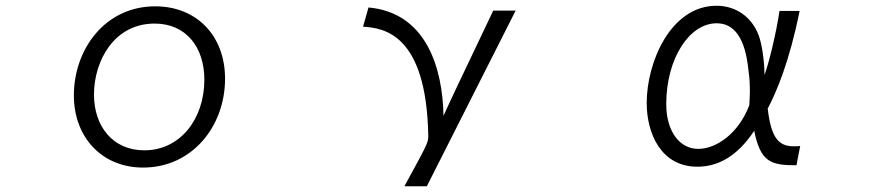

<svg xmlns="http://www.w3.org/2000/svg" viewBox="-20 -536 3040 668"><path d="M478 47C648 47 763 -96 763 -262C763 -412 664 -514 520 -514C345 -514 237 -364 237 -204C237 -59 334 47 478 47ZM482 -13C372 -13 307 -97 307 -207C307 -323 376 -454 518 -454C627 -454 691 -372 691 -259C691 -122 607 -13 482 -13Z M1465 112 1774 -499H1696C1555 -203 1560 -214 1523 -133C1520 -300 1463 -492 1262 -510L1243 -443C1317 -439 1463 -416 1470 -66V-61C1470 -40 1465 -31 1387 112Z M2764 -28C2756 -27 2749 -27 2742 -27C2688 -27 2663 -57 2651 -158C2682 -217 2727 -323 2762 -498H2692C2681 -424 2658 -327 2640 -275C2639 -325 2632 -378 2620 -412C2594 -482 2535 -516 2473 -516C2313 -516 2230 -319 2230 -178C2230 -70 2281 44 2406 44C2473 44 2542 13 2604 -81C2626 29 2663 39 2751 39ZM2587 -170C2549 -70 2471 -18 2409 -18C2346 -18 2298 -77 2298 -174C2298 -333 2379 -455 2473 -455C2564 -455 2579 -342 2585 -283C2588 -262 2589 -242 2589 -221C2589 -205 2588 -189 2587 -170Z"/></svg>

Font: LINE Seed JP App_OTF Regular
Style: Regular
Weight: 400
Designer: LY Corporation & Fontrix & Fontworks
Version: Version 1.002